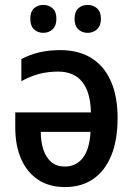

<svg xmlns="http://www.w3.org/2000/svg" viewBox="-20 -756 546 786"><path d="M227.1 -550.8Q302.7 -550.8 355 -517.8Q407.2 -484.9 434.3 -422.9Q461.4 -360.8 461.4 -273.4Q461.4 -182.6 435.5 -119.4Q409.7 -56.2 361.6 -23.2Q313.5 9.8 246.1 9.8Q181.2 9.8 135.7 -20.5Q90.3 -50.8 66.4 -105.7Q42.5 -160.6 42.5 -233.4V-295.9H352.1Q350.6 -378.4 316.7 -420.7Q282.7 -462.9 217.8 -462.9Q176.8 -462.9 141.1 -453.6Q105.5 -444.3 67.4 -423.8V-514.2Q103 -532.7 140.9 -541.7Q178.7 -550.8 227.1 -550.8ZM350.6 -216.3H147Q147 -175.3 157.7 -143.1Q168.5 -110.8 190.2 -92.5Q211.9 -74.2 245.6 -74.2Q291 -74.2 318.8 -109.4Q346.7 -144.5 350.6 -216.3ZM104 -678.7Q104 -708 119.1 -721.9Q134.3 -735.8 157.2 -735.8Q180.2 -735.8 195.6 -721.7Q210.9 -707.5 210.9 -678.7Q210.9 -650.9 195.6 -636.2Q180.2 -621.6 157.2 -621.6Q134.3 -621.6 119.1 -636Q104 -650.4 104 -678.7ZM285.2 -678.7Q285.2 -708 300.5 -721.9Q315.9 -735.8 338.9 -735.8Q361.8 -735.8 377.4 -721.7Q393.1 -707.5 393.1 -678.7Q393.1 -650.9 377.4 -636.2Q361.8 -621.6 338.9 -621.6Q315.4 -621.6 300.3 -636.2Q285.2 -650.9 285.2 -678.7Z"/></svg>

Font: Open Sans SemiCondensed SemiBold
Style: Regular
Weight: 600
Width: 4
Designer: Monotype Design Team
Foundry: Monotype Imaging Inc.
Version: Version 3.000